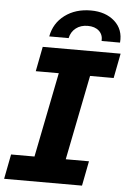

<svg xmlns="http://www.w3.org/2000/svg" viewBox="-75 -954 667 997"><g transform="rotate(5 258.0 -455.0)"><path d="M383 -571 295 -129H416L391 0H-15L10 -129H132L220 -571H100L125 -700H531L506 -571ZM358 -910Q435 -910 482 -868Q529 -826 523 -757H427Q429 -790 407.5 -809.5Q386 -829 349 -829Q312 -829 287 -809.5Q262 -790 255 -757H154Q167 -827 222.5 -868.5Q278 -910 358 -910Z"/></g></svg>

Font: Montserrat Alternates
Style: Bold Italic
Weight: 700
Italic angle: -11.3°
Designer: Julieta Ulanovsky
Foundry: Julieta Ulanovsky
Version: Version 7.200